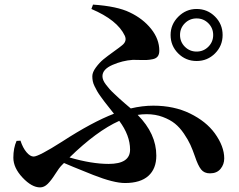

<svg xmlns="http://www.w3.org/2000/svg" viewBox="-20 -784 1040 834"><path d="M885 -683Q864 -704 834 -704Q804 -704 783 -683Q762 -662 762 -632Q762 -602 783 -581Q804 -560 834 -560Q864 -560 885 -581Q906 -602 906 -632Q906 -662 885 -683ZM721 -632Q721 -678 754.5 -711.5Q788 -745 834 -745Q881 -745 914 -712Q947 -679 947 -632Q947 -585 914 -552Q881 -519 834 -519Q787 -519 754 -552Q721 -585 721 -632ZM498 -259Q400 -215 282 -100Q378 -72 452 -72Q545 -72 545 -134Q545 -196 498 -259ZM377 -745 384 -764Q489 -757 544 -730Q601 -703 636.5 -658.5Q672 -614 672 -564Q672 -548 665 -539Q658 -530 644 -527Q630 -524 618 -523.5Q606 -523 586.5 -523.5Q567 -524 557 -524Q512 -521 468.5 -502Q425 -483 425 -453Q425 -445 428.5 -436Q432 -427 440.5 -416Q449 -405 456 -397Q463 -389 477.5 -375.5Q492 -362 499.5 -355Q507 -348 524.5 -333Q542 -318 548 -313Q598 -325 646 -325Q736 -325 805.5 -291Q875 -257 913 -205Q954 -148 954 -96Q954 -70 938 -50.5Q922 -31 892 -31Q867 -31 853.5 -48Q840 -65 827 -104Q817 -133 807 -155Q797 -177 779 -203.5Q761 -230 740 -247Q719 -264 687 -276Q655 -288 617 -288Q598 -288 578 -285Q659 -203 659 -108Q659 -51 624.5 -20Q590 11 523 11Q474 11 385 -24Q275 -68 258 -76L248 -66Q237 -55 220 -28Q203 -1 187.5 14.5Q172 30 154 30Q118 30 78 -12.5Q38 -55 38 -99Q38 -141 52 -172L69 -173Q79 -142 95 -123Q111 -104 126 -104Q148 -104 250 -169Q381 -254 475 -290Q469 -298 454.5 -316Q440 -334 434 -342Q428 -350 417.5 -364.5Q407 -379 402 -388Q397 -397 391 -409Q385 -421 383 -431.5Q381 -442 381 -453Q381 -470 396.5 -491Q412 -512 429 -526Q446 -540 474 -560Q502 -580 510 -587Q533 -605 522 -629Q490 -697 377 -745Z"/></svg>

Font: Swei Spring CJKtc
Style: Bold
Weight: 700
Version: Version 1.021